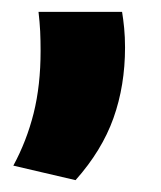

<svg xmlns="http://www.w3.org/2000/svg" viewBox="-20 -183 271 324"><path d="M186 -163Q188 -151 189.5 -135.8Q191 -120.5 191 -103Q191 -38.5 171.5 16.2Q152 71 107.5 121L2.5 96.5Q25 55 36.8 8Q48.5 -39 48.5 -97Q48.5 -114.5 47.8 -130Q47 -145.5 45 -163Z"/></svg>

Font: Anek Gujarati Medium
Style: Bold
Weight: 700
Version: Version 1.003